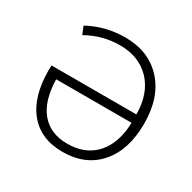

<svg xmlns="http://www.w3.org/2000/svg" viewBox="-126 -657 796 794"><g transform="rotate(30 272.0 -260.0)"><path d="M454 -277Q453 -377 398.5 -434Q344 -491 253 -491Q170 -491 96 -449L81 -486Q162 -530 256 -530Q368 -530 434.5 -457.5Q501 -385 501 -260Q501 -134 438 -62Q375 10 266 10Q162 10 105 -59Q48 -128 48 -255Q48 -258 48.5 -266Q49 -274 49 -277ZM454 -237H94Q96 -136 140.5 -82.5Q185 -29 266 -29Q352 -29 401.5 -83.5Q451 -138 454 -237Z"/></g></svg>

Font: Mplus 1p Light
Style: Regular
Weight: 300
Version: Version 1.061